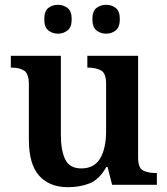

<svg xmlns="http://www.w3.org/2000/svg" viewBox="-20 -768 696 798"><path d="M263 10Q185 10 142.5 -38Q100 -86 100 -187V-417Q100 -461 81 -474Q62 -487 27 -487H25V-536H233V-208Q233 -143 251 -105.5Q269 -68 318 -68Q372 -68 396.5 -110Q421 -152 421 -223V-420Q421 -465 398.5 -476Q376 -487 346 -487H343V-536H554V-114Q554 -70 574.5 -59.5Q595 -49 626 -49H632V0H446L427 -74H422Q392 -21 351.5 -5.5Q311 10 263 10ZM421 -628Q398 -628 381 -641.5Q364 -655 364 -688Q364 -722 381 -735Q398 -748 421 -748Q444 -748 461 -735Q478 -722 478 -688Q478 -655 461 -641.5Q444 -628 421 -628ZM221 -628Q198 -628 181 -641.5Q164 -655 164 -688Q164 -722 181 -735Q198 -748 221 -748Q243 -748 260.5 -735Q278 -722 278 -688Q278 -655 260.5 -641.5Q243 -628 221 -628Z"/></svg>

Font: Noto Naskh Arabic SemiBold
Style: Regular
Weight: 600
Designer: Monotype Design Team, David Williams, Mohamad Dakak and Nizar Qandah
Foundry: Monotype Imaging Inc.
Version: Version 2.016